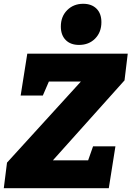

<svg xmlns="http://www.w3.org/2000/svg" viewBox="-33 -993 694 1013"><path d="M641 -710 624 -569 246 -147H432L458 -221H576L541 0H-13L4 -135L394 -563H225L193 -489H76L111 -710ZM288 -853Q288 -906 321.5 -939.5Q355 -973 406 -973Q450 -973 476 -947.5Q502 -922 502 -876Q502 -823 469 -789.5Q436 -756 384 -756Q339 -756 313.5 -782Q288 -808 288 -853Z"/></svg>

Font: Bitter Pro Black
Style: Italic
Weight: 900
Italic angle: -9°
Designer: Sol Matas, and Bitter project Authors
Foundry: Sol Matas
Version: Version 1.010